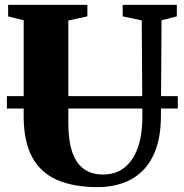

<svg xmlns="http://www.w3.org/2000/svg" viewBox="-20 -763 756 791"><path d="M383.5 8Q283 8 214.8 -22Q146.5 -52 112 -116.8Q77.5 -181.5 77.5 -284.5V-679.5L13.5 -695.5V-743H340V-695.5L261.5 -678.5V-258.5Q261.5 -203.5 270.2 -163.2Q279 -123 297 -96.5Q315 -70 341.8 -57Q368.5 -44 404 -44Q456 -44 492.2 -72.2Q528.5 -100.5 547.5 -153.8Q566.5 -207 566.5 -282L564 -679L485.5 -695.5V-743H708.5V-695.5L645.5 -679.5L643 -287.5Q643 -206.5 622.8 -150Q602.5 -93.5 566.8 -58.8Q531 -24 483.8 -8Q436.5 8 383.5 8ZM712.5 -367V-316H8.5V-367Z"/></svg>

Font: Merriweather 72pt Black
Style: Regular
Weight: 900
Version: Version 2.100